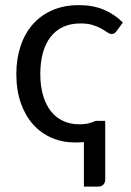

<svg xmlns="http://www.w3.org/2000/svg" viewBox="-20 -534 499 729"><path d="M298.5 5.5Q282 7 265 7Q217.5 7 176.8 -10.5Q136 -28 106 -61.2Q76 -94.5 59 -143Q42 -191.5 42 -253.5Q42 -310 57.8 -358Q73.5 -406 103.8 -440.8Q134 -475.5 178.2 -495Q222.5 -514.5 280 -514.5Q333.5 -514.5 374.2 -497.2Q415 -480 446.5 -448.5L423 -416.5Q419 -411 415 -408Q411 -405 404 -405Q396.5 -405 387.5 -411.2Q378.5 -417.5 365.2 -425Q352 -432.5 332.8 -438.8Q313.5 -445 285.5 -445Q248 -445 219.5 -431.8Q191 -418.5 171.8 -393.5Q152.5 -368.5 142.8 -333Q133 -297.5 133 -253.5Q133 -207.5 143.5 -171.8Q154 -136 173.2 -111.8Q192.5 -87.5 219.8 -74.8Q247 -62 281 -62Q297 -62 308 -64Q319 -66 326.2 -68.5Q333.5 -71 338 -73Q342.5 -75 345.5 -75H379.5V147Q379.5 160 372.2 167.2Q365 174.5 353.5 174.5H298.5Z"/></svg>

Font: Lato
Style: Regular
Weight: 400
Designer: Lukasz Dziedzic with Adam Twardoch and Botio Nikoltchev
Foundry: tyPoland Lukasz Dziedzic
Version: Version 2.010; 2014-09-01; http://www.latofonts.com/; ttfaut